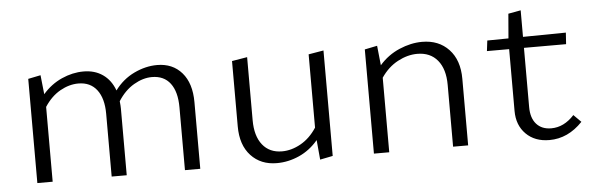

<svg xmlns="http://www.w3.org/2000/svg" viewBox="-40 -625 2307 749"><g transform="rotate(-5 1113.5 -250.0)"><path d="M718 -261V0H658V-246Q658 -307 633 -340Q608 -373 561 -373Q526 -373 490 -352Q454 -331 428 -290Q430 -272 430 -261V0H371V-246Q371 -306 345.5 -339.5Q320 -373 273 -373Q237 -373 201.5 -353Q166 -333 140 -293V0H80V-408L129 -418L137 -343Q169 -380 211.5 -399Q254 -418 297 -418Q341 -418 372.5 -396Q404 -374 419 -333Q450 -375 495 -396.5Q540 -418 585 -418Q646 -418 682 -376.5Q718 -335 718 -261Z M1237 -418V-5L1187 5L1180 -72Q1148 -34 1105.5 -15Q1063 4 1018 4Q955 4 916.5 -37.5Q878 -79 878 -152V-408L938 -418V-171Q938 -109 965.5 -74.5Q993 -40 1042 -40Q1079 -40 1115.5 -60.5Q1152 -81 1178 -121V-408Z M1767 -261V0H1708V-242Q1708 -304 1679.5 -338.5Q1651 -373 1600 -373Q1562 -373 1523.5 -352.5Q1485 -332 1458 -292V0H1398V-408L1447 -418L1455 -341Q1488 -379 1533.5 -398.5Q1579 -418 1623 -418Q1688 -418 1727.5 -376Q1767 -334 1767 -261Z M2215 -53Q2158 7 2085 7Q2028 7 1993.5 -27.5Q1959 -62 1959 -118V-360H1872L1877 -401L1960 -402L1968 -498L2017 -507V-403L2185 -405L2182 -360H2017V-128Q2017 -85 2038 -61.5Q2059 -38 2096 -38Q2146 -38 2186 -82Z"/></g></svg>

Font: Ysabeau Infant Semilight
Style: Regular
Weight: 300
Designer: Christian Thalmann (Catharsis Fonts)
Version: Version 0.003